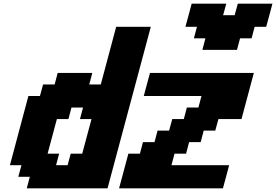

<svg xmlns="http://www.w3.org/2000/svg" viewBox="-20 -1020 1496 1040"><path d="M625 0H1187.5Q1193.4 -21 1204.6 -62.7Q1215.8 -104.5 1221.2 -125H908.7L925.3 -187.5H987.8L1004.4 -250H1066.9L1083.5 -312.5H1146L1163.1 -375H1288.1Q1299.3 -416.5 1321.5 -499.8Q1343.8 -583 1355 -625H792.5Q786.6 -604 775.4 -562.3Q764.2 -520.5 758.8 -500H1071.3L1054.7 -437.5H992.2L975.6 -375H913.1L896 -312.5H833.5L816.9 -250H754.4L737.8 -187.5H675.3ZM125 0H562.5Q601.6 -146 679.7 -437.5Q757.8 -729 796.9 -875H609.4L525.9 -562.5H463.4L480 -625H292.5L275.9 -562.5H213.4L196.3 -500H133.8Q117.2 -437.5 83.7 -312.5Q50.3 -187.5 33.7 -125H96.2L79.1 -62.5H141.6ZM346.2 -125H283.7L300.3 -187.5H237.8L288.1 -375H350.6L367.2 -437.5H429.7L413.1 -375H475.6L425.3 -187.5H362.8ZM1076.2 -750H1263.7L1280.3 -812.5H1342.8L1359.4 -875H1421.9Q1427.7 -896 1439 -937.5Q1450.2 -979 1455.6 -1000H1268.1L1251 -937.5H1188.5L1205.6 -1000H1018.1Q1012.7 -979 1001.5 -937.5Q990.2 -896 984.4 -875H1046.9L1030.3 -812.5H1092.8Z"/></svg>

Font: Faithful 32x
Style: SemiboldOblique
Weight: 400
Foundry: Faithful Resource Pack
Version: Version 1.0; January 27, 2023